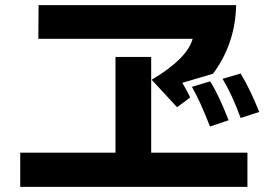

<svg xmlns="http://www.w3.org/2000/svg" viewBox="-20 -727 1040 746"><path d="M58.6 -1V-133.8H428.7V-505.9H567.4V-133.8H941.4V-1ZM128.9 -576.2 129.9 -707H897.5Q894.5 -557.6 807.6 -440.4L688.5 -405.3Q710 -368.2 718.8 -348.6Q703.1 -335.9 668 -310.5L569.3 -417Q708 -500 728.5 -576.2ZM725.6 -389.6 796.9 -411.1Q832 -353.5 868.2 -259.8L795.9 -235.4Q756.8 -335.9 725.6 -389.6ZM844.7 -420.9 915 -441.4Q952.1 -379.9 987.3 -292L915 -268.6Q881.8 -359.4 844.7 -420.9Z"/></svg>

Font: GenEi M Gothic v2 Bold
Style: Regular
Weight: 700
Version: Version 2.0